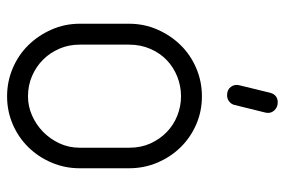

<svg xmlns="http://www.w3.org/2000/svg" viewBox="-151 -653 804 542"><g transform="rotate(90 251.0 -382.0)"><path d="M47 -344Q47 -387 63.5 -424.5Q80 -462 107.5 -490Q135 -518 172.5 -534Q210 -550 252 -550Q294 -550 331 -534Q368 -518 395.5 -490Q423 -462 439 -424.5Q455 -387 455 -344V-205Q455 -163 439 -125.5Q423 -88 395.5 -60Q368 -32 331 -16Q294 0 252 0Q210 0 172.5 -16Q135 -32 107.5 -60Q80 -88 63.5 -125.5Q47 -163 47 -205ZM106 -205Q106 -174 117.5 -147.5Q129 -121 148.5 -101.5Q168 -82 194.5 -70.5Q221 -59 252 -59Q280 -59 306 -70.5Q332 -82 352 -101.5Q372 -121 384.5 -147.5Q397 -174 397 -205V-345Q397 -378 385 -404.5Q373 -431 353 -450.5Q333 -470 306.5 -480.5Q280 -491 252 -491Q223 -491 196.5 -480.5Q170 -470 150 -451Q130 -432 118 -404.5Q106 -377 106 -344ZM242 -743Q248 -764 269 -764Q283 -764 292 -754Q301 -744 298 -730L276 -641Q274 -633 266.5 -627Q259 -621 249 -621Q233 -621 225 -632Q217 -643 221 -657Z"/></g></svg>

Font: VDS
Style: Thin
Weight: 100
Width: 0
Designer: artmaker
Foundry: artmaker
Version: Version 1.000 2012 initial release